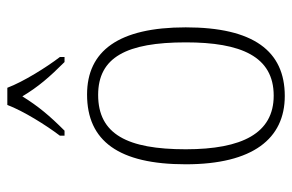

<svg xmlns="http://www.w3.org/2000/svg" viewBox="-160 -646 816 537"><g transform="rotate(-90 248.5 -378.0)"><path d="M137 -619V-606H151C193 -648 219 -679 247 -724C274 -679 301 -648 343 -606H357V-619C328 -657 288 -721 271 -766H223C206 -721 166 -657 137 -619ZM248 10C374 10 440 -78 440 -267C440 -455 374 -543 252 -543C122 -543 57 -454 57 -267C57 -79 129 10 248 10ZM249 -21C144 -21 99 -109 99 -267C99 -430 141 -512 251 -512C356 -512 398 -433 398 -267C398 -113 359 -21 249 -21Z"/></g></svg>

Font: Noto Serif Hebrew SemiCondensed ExtraLight
Style: Regular
Weight: 200
Width: 4
Designer: Monotype Design Team
Foundry: Monotype Imaging Inc.
Version: Version 2.004